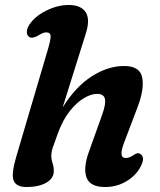

<svg xmlns="http://www.w3.org/2000/svg" viewBox="-20 -739 642 771"><path d="M544.5 -69.5Q526 -34 487.5 -11Q449 12 402 12Q341.5 12 327.5 -26.2Q313.5 -64.5 337 -129.5L391 -280.5Q406 -323 401.2 -342.5Q396.5 -362 370 -362Q346 -362 316.8 -344.8Q287.5 -327.5 259.5 -292Q231.5 -256.5 211.5 -201Q197.5 -163 191.8 -146Q186 -129 186 -113.5Q186 -98.5 191 -84Q196 -69.5 196 -52Q196 -22.5 165.5 -5.2Q135 12 87 12Q44.5 12 34.5 -14.5Q24.5 -41 46.5 -114L172 -539.5Q183.5 -578 183.2 -593.5Q183 -609 165.5 -609Q158 -609 150.2 -605.5Q142.5 -602 132 -595.5Q109.5 -583 97.5 -590.5Q88 -596.5 87.8 -610.2Q87.5 -624 98 -640Q120 -673.5 165.5 -696.2Q211 -719 256.5 -719Q305 -719 324 -690Q343 -661 324 -602.5L231.5 -307.5Q283.5 -391 348.5 -432.5Q413.5 -474 478 -474Q542.5 -474 551.2 -426.8Q560 -379.5 531 -305L477.5 -164Q455 -104.5 484.5 -104.5Q492 -104.5 499 -107Q506 -109.5 516 -116Q524.5 -122 531.5 -123.5Q538.5 -125 545.5 -119.5Q563.5 -105.5 544.5 -69.5Z"/></svg>

Font: Fraunces 9pt SuperSoft SemiBold
Style: Italic
Weight: 600
Italic angle: -16°
Version: Version 1.000;[0bf87f6ff]